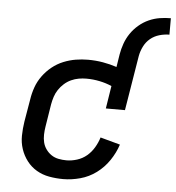

<svg xmlns="http://www.w3.org/2000/svg" viewBox="-53 -793 778 850"><g transform="rotate(5 336.0 -367.5)"><path d="M460 -564Q464 -588 472.5 -612Q481 -636 495.5 -657.5Q510 -679 530.5 -696.5Q551 -714 574.5 -724.5Q598 -735 622.5 -739Q647 -743 672 -743V-670Q650 -670 627.5 -663.5Q605 -657 587.5 -642.5Q570 -628 559.5 -607Q549 -586 545 -564ZM259 8Q227 8 196.5 2.5Q166 -3 140.5 -18Q115 -33 97 -56.5Q79 -80 69.5 -108.5Q60 -137 60.5 -168Q61 -199 66 -231L83 -331Q87 -358 96.5 -385Q106 -412 123.5 -436Q141 -460 164 -478.5Q187 -497 214 -508Q241 -519 268.5 -523.5Q296 -528 323 -528Q357 -528 389 -522.5Q421 -517 451 -507L460 -564H545L505 -320H420L436 -421Q411 -432 382 -438Q353 -444 323 -444Q306 -444 289 -441Q272 -438 255.5 -430.5Q239 -423 225 -410.5Q211 -398 201 -383Q191 -368 185.5 -351Q180 -334 177 -317L161 -217Q158 -199 157.5 -181Q157 -163 161 -146.5Q165 -130 175 -116Q185 -102 199 -92.5Q213 -83 230.5 -79.5Q248 -76 266 -76Q289 -76 313 -83.5Q337 -91 356 -107Q375 -123 388 -145Q401 -167 408 -190L496 -166Q484 -129 461 -95Q438 -61 405.5 -37Q373 -13 334.5 -2.5Q296 8 259 8Z"/></g></svg>

Font: Iosevka HT Medium Extended
Style: Italic
Weight: 500
Width: 7
Italic angle: -9°
Monospace: yes
Designer: Belleve Invis
Foundry: Belleve Invis
Version: Version 32.3.0; ttfautohint (v1.8.4)